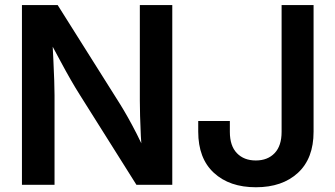

<svg xmlns="http://www.w3.org/2000/svg" viewBox="-20 -748 1357 777"><path d="M68.8 0V-727.5H213.4L466.8 -325.2Q480.5 -303.2 497.6 -272.9Q514.6 -242.7 533.2 -206.3Q551.8 -169.9 569.8 -128.4L555.2 -117.7Q552.2 -155.3 550 -197.5Q547.9 -239.7 546.9 -278.1Q545.9 -316.4 545.9 -340.8V-727.5H677.2V0H532.2L304.2 -362.3Q285.6 -391.6 266.4 -425Q247.1 -458.5 224.4 -501Q201.7 -543.5 171.4 -599.6L190.9 -606Q193.8 -552.2 196 -505.1Q198.2 -458 199.5 -421.4Q200.7 -384.8 200.7 -362.8V0ZM1015.6 9.8Q908.7 9.8 845.5 -48.6Q782.2 -106.9 782.2 -215.3V-258.3H910.2V-214.4Q910.2 -157.7 938.7 -128.2Q967.3 -98.6 1015.1 -98.6Q1063 -98.6 1091.3 -128.2Q1119.6 -157.7 1119.6 -214.4V-727.5H1249V-214.8Q1249 -106.9 1185.8 -48.6Q1122.6 9.8 1015.6 9.8Z"/></svg>

Font: Inter 20pt SemiBold
Style: Regular
Weight: 600
Version: Version 4.001;git-66647c0bb